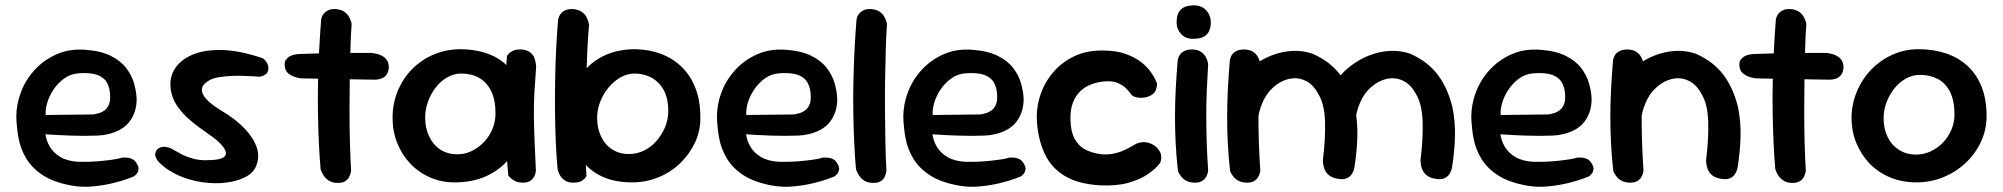

<svg xmlns="http://www.w3.org/2000/svg" viewBox="-20 -684 7489 718"><path d="M248 10Q182 -2 141.5 -28Q101 -54 79 -90Q57 -126 49.5 -166.5Q42 -207 41 -247Q41 -294 58.5 -340Q76 -386 110 -423Q144 -460 191.5 -481Q239 -502 297 -498Q356 -494 393.5 -475.5Q431 -457 452 -429.5Q473 -402 481.5 -371.5Q490 -341 491 -314Q491 -265 465 -230Q439 -195 383 -182Q367 -178 344 -177Q321 -176 294.5 -176Q268 -176 242.5 -177Q217 -178 196.5 -179Q176 -180 163 -181Q150 -182 150 -182Q153 -158 166.5 -135Q180 -112 206.5 -96.5Q233 -81 273 -79Q311 -78 341.5 -80.5Q372 -83 394 -86Q416 -89 427.5 -92Q439 -95 439 -95Q439 -95 444.5 -95Q450 -95 459 -94Q468 -93 477 -88Q486 -83 492 -71Q499 -60 498 -51Q497 -42 492.5 -36Q488 -30 484 -27Q480 -24 480 -24Q480 -24 459 -16Q438 -8 403.5 0.5Q369 9 328.5 13Q288 17 248 10ZM151 -254 328 -256Q328 -256 334.5 -257Q341 -258 351 -261Q361 -264 370.5 -271Q380 -278 386 -290Q392 -302 392 -321Q392 -352 381 -373Q370 -394 345 -403.5Q320 -413 275 -410Q244 -408 220 -390.5Q196 -373 179.5 -348Q163 -323 156 -297.5Q149 -272 151 -254Z M753 -85Q810 -85 821.5 -100.5Q833 -116 805 -146Q793 -159 772 -174Q751 -189 726.5 -206.5Q702 -224 679.5 -245Q657 -266 640.5 -291Q624 -316 619 -347Q612 -390 632 -424Q652 -458 696.5 -478Q741 -498 807.5 -497Q874 -496 960 -467Q960 -467 964.5 -464.5Q969 -462 973.5 -456Q978 -450 981.5 -441.5Q985 -433 983 -422Q981 -413 975.5 -408Q970 -403 963.5 -400.5Q957 -398 952.5 -397.5Q948 -397 948 -397Q948 -397 938.5 -398Q929 -399 913 -399.5Q897 -400 877 -400.5Q857 -401 836.5 -399.5Q816 -398 797.5 -395Q779 -392 765 -385Q747 -375 739.5 -363.5Q732 -352 736.5 -337.5Q741 -323 759.5 -305.5Q778 -288 813 -267Q863 -237 896 -202Q929 -167 940.5 -131.5Q952 -96 937 -61Q926 -36 896 -21Q866 -6 824.5 -1Q783 4 737 -2.5Q691 -9 647.5 -28Q604 -47 572 -80Q572 -80 569 -84Q566 -88 563 -94.5Q560 -101 560.5 -109Q561 -117 568 -125Q575 -132 584 -134Q593 -136 601 -134.5Q609 -133 614.5 -131Q620 -129 620 -129Q620 -129 631 -122.5Q642 -116 660.5 -106.5Q679 -97 703 -90.5Q727 -84 753 -85Z M1243 0Q1224 0 1211.5 -7.5Q1199 -15 1192 -25Q1185 -35 1182 -43Q1179 -51 1179 -51Q1175 -94 1172.5 -148.5Q1170 -203 1169 -263.5Q1168 -324 1169.5 -385.5Q1171 -447 1174 -504.5Q1177 -562 1181 -611Q1181 -611 1182.5 -617.5Q1184 -624 1190 -632Q1196 -640 1207 -645.5Q1218 -651 1237 -650Q1257 -648 1268.5 -639.5Q1280 -631 1285.5 -620.5Q1291 -610 1293 -602.5Q1295 -595 1295 -595Q1292 -556 1290.5 -503.5Q1289 -451 1288 -391.5Q1287 -332 1287 -271Q1287 -210 1288.5 -152Q1290 -94 1293 -45Q1293 -45 1291.5 -38Q1290 -31 1285.5 -22Q1281 -13 1271 -6.5Q1261 0 1243 0ZM1381 -386Q1302 -387 1231.5 -388.5Q1161 -390 1106 -391Q1106 -391 1097 -392.5Q1088 -394 1076.5 -398.5Q1065 -403 1055.5 -412Q1046 -421 1045 -437Q1043 -451 1048.5 -459.5Q1054 -468 1062 -472.5Q1070 -477 1076 -478.5Q1082 -480 1082 -480Q1090 -482 1111.5 -482.5Q1133 -483 1164 -484Q1195 -485 1231 -485.5Q1267 -486 1303 -486Q1339 -486 1371 -486Q1371 -486 1377.5 -485Q1384 -484 1393.5 -481.5Q1403 -479 1412.5 -473Q1422 -467 1428 -457Q1434 -447 1434 -432Q1433 -414 1425 -404Q1417 -394 1407 -390.5Q1397 -387 1389 -386.5Q1381 -386 1381 -386Z M1686 -2Q1634 -1 1590.5 -19.5Q1547 -38 1515 -71.5Q1483 -105 1465.5 -149Q1448 -193 1448 -243Q1448 -297 1467.5 -344Q1487 -391 1521 -425.5Q1555 -460 1600.5 -479.5Q1646 -499 1698 -500Q1773 -500 1827 -473.5Q1881 -447 1909.5 -391.5Q1938 -336 1938 -250Q1938 -200 1921 -155.5Q1904 -111 1872 -77Q1840 -43 1793 -23Q1746 -3 1686 -2ZM1691 -107Q1719 -107 1744.5 -119.5Q1770 -132 1790 -153Q1810 -174 1821.5 -201.5Q1833 -229 1833 -260Q1833 -311 1816.5 -344Q1800 -377 1771.5 -393Q1743 -409 1705 -409Q1678 -409 1653 -395Q1628 -381 1609.5 -357Q1591 -333 1580.5 -304Q1570 -275 1570 -244Q1570 -205 1585 -173.5Q1600 -142 1627 -124.5Q1654 -107 1691 -107ZM1936 -1Q1917 -1 1905 -7.5Q1893 -14 1887 -20.5Q1881 -27 1881 -27Q1874 -100 1870 -172Q1866 -244 1867.5 -319Q1869 -394 1876 -475Q1876 -475 1881 -481.5Q1886 -488 1898 -494Q1910 -500 1931 -499Q1952 -497 1963.5 -487.5Q1975 -478 1979 -465.5Q1983 -453 1984 -444Q1985 -435 1985 -435Q1981 -384 1978.5 -340Q1976 -296 1976.5 -251.5Q1977 -207 1979 -157Q1981 -107 1984 -46Q1984 -46 1983 -39Q1982 -32 1977.5 -23.5Q1973 -15 1963.5 -8Q1954 -1 1936 -1Z M2344 -2Q2282 -2 2237 -21.5Q2192 -41 2164.5 -74.5Q2137 -108 2123.5 -152.5Q2110 -197 2110 -247Q2110 -304 2127 -351Q2144 -398 2176 -431Q2208 -464 2253.5 -482Q2299 -500 2356 -500Q2408 -499 2452 -482.5Q2496 -466 2529 -434Q2562 -402 2580.5 -355Q2599 -308 2599 -246Q2600 -196 2579.5 -152Q2559 -108 2524 -74Q2489 -40 2442.5 -21Q2396 -2 2344 -2ZM2124 -1Q2104 -1 2092.5 -9Q2081 -17 2075 -27Q2069 -37 2067 -45Q2065 -53 2065 -53Q2061 -96 2058.5 -150.5Q2056 -205 2055.5 -265Q2055 -325 2056 -386Q2057 -447 2060 -504.5Q2063 -562 2067 -611Q2067 -611 2069 -617.5Q2071 -624 2076.5 -632Q2082 -640 2093.5 -645.5Q2105 -651 2124 -650Q2144 -648 2156 -639.5Q2168 -631 2173.5 -619.5Q2179 -608 2181 -600Q2183 -592 2183 -592Q2179 -552 2176.5 -497.5Q2174 -443 2172 -381.5Q2170 -320 2169 -257Q2168 -194 2169 -134.5Q2170 -75 2173 -26Q2173 -26 2169.5 -20Q2166 -14 2155.5 -7.5Q2145 -1 2124 -1ZM2332 -108Q2362 -108 2388.5 -121Q2415 -134 2435 -157Q2455 -180 2467 -208.5Q2479 -237 2479 -268Q2479 -318 2461 -349Q2443 -380 2414.5 -394.5Q2386 -409 2354 -409Q2326 -409 2301 -395Q2276 -381 2256 -357Q2236 -333 2224.5 -303.5Q2213 -274 2213 -243Q2213 -205 2227.5 -174Q2242 -143 2269 -125.5Q2296 -108 2332 -108Z M2868 10Q2802 -2 2761.5 -28Q2721 -54 2699 -90Q2677 -126 2669.5 -166.5Q2662 -207 2661 -247Q2661 -294 2678.5 -340Q2696 -386 2730 -423Q2764 -460 2811.5 -481Q2859 -502 2917 -498Q2976 -494 3013.5 -475.5Q3051 -457 3072 -429.5Q3093 -402 3101.5 -371.5Q3110 -341 3111 -314Q3111 -265 3085 -230Q3059 -195 3003 -182Q2987 -178 2964 -177Q2941 -176 2914.5 -176Q2888 -176 2862.5 -177Q2837 -178 2816.5 -179Q2796 -180 2783 -181Q2770 -182 2770 -182Q2773 -158 2786.5 -135Q2800 -112 2826.5 -96.5Q2853 -81 2893 -79Q2931 -78 2961.5 -80.5Q2992 -83 3014 -86Q3036 -89 3047.5 -92Q3059 -95 3059 -95Q3059 -95 3064.5 -95Q3070 -95 3079 -94Q3088 -93 3097 -88Q3106 -83 3112 -71Q3119 -60 3118 -51Q3117 -42 3112.5 -36Q3108 -30 3104 -27Q3100 -24 3100 -24Q3100 -24 3079 -16Q3058 -8 3023.5 0.5Q2989 9 2948.5 13Q2908 17 2868 10ZM2771 -254 2948 -256Q2948 -256 2954.5 -257Q2961 -258 2971 -261Q2981 -264 2990.5 -271Q3000 -278 3006 -290Q3012 -302 3012 -321Q3012 -352 3001 -373Q2990 -394 2965 -403.5Q2940 -413 2895 -410Q2864 -408 2840 -390.5Q2816 -373 2799.5 -348Q2783 -323 2776 -297.5Q2769 -272 2771 -254Z M3246 0Q3226 0 3213.5 -7.5Q3201 -15 3194 -25.5Q3187 -36 3184 -43.5Q3181 -51 3181 -51Q3177 -94 3174.5 -148.5Q3172 -203 3171 -263.5Q3170 -324 3171.5 -385.5Q3173 -447 3176 -504.5Q3179 -562 3183 -611Q3183 -611 3184.5 -617.5Q3186 -624 3192 -632Q3198 -640 3209 -645.5Q3220 -651 3239 -650Q3259 -648 3270.5 -639.5Q3282 -631 3287.5 -620.5Q3293 -610 3295 -602.5Q3297 -595 3297 -595Q3294 -556 3292.5 -503.5Q3291 -451 3290 -391.5Q3289 -332 3289.5 -271Q3290 -210 3291 -152Q3292 -94 3295 -45Q3295 -45 3293.5 -38Q3292 -31 3288 -22Q3284 -13 3274 -6.5Q3264 0 3246 0Z M3565 10Q3499 -2 3458.5 -28Q3418 -54 3396 -90Q3374 -126 3366.5 -166.5Q3359 -207 3358 -247Q3358 -294 3375.5 -340Q3393 -386 3427 -423Q3461 -460 3508.5 -481Q3556 -502 3614 -498Q3673 -494 3710.5 -475.5Q3748 -457 3769 -429.5Q3790 -402 3798.5 -371.5Q3807 -341 3808 -314Q3808 -265 3782 -230Q3756 -195 3700 -182Q3684 -178 3661 -177Q3638 -176 3611.5 -176Q3585 -176 3559.5 -177Q3534 -178 3513.5 -179Q3493 -180 3480 -181Q3467 -182 3467 -182Q3470 -158 3483.5 -135Q3497 -112 3523.5 -96.5Q3550 -81 3590 -79Q3628 -78 3658.5 -80.5Q3689 -83 3711 -86Q3733 -89 3744.5 -92Q3756 -95 3756 -95Q3756 -95 3761.5 -95Q3767 -95 3776 -94Q3785 -93 3794 -88Q3803 -83 3809 -71Q3816 -60 3815 -51Q3814 -42 3809.5 -36Q3805 -30 3801 -27Q3797 -24 3797 -24Q3797 -24 3776 -16Q3755 -8 3720.5 0.5Q3686 9 3645.5 13Q3605 17 3565 10ZM3468 -254 3645 -256Q3645 -256 3651.5 -257Q3658 -258 3668 -261Q3678 -264 3687.5 -271Q3697 -278 3703 -290Q3709 -302 3709 -321Q3709 -352 3698 -373Q3687 -394 3662 -403.5Q3637 -413 3592 -410Q3561 -408 3537 -390.5Q3513 -373 3496.5 -348Q3480 -323 3473 -297.5Q3466 -272 3468 -254Z M4093 9Q4011 4 3961 -26.5Q3911 -57 3887 -108.5Q3863 -160 3858 -225Q3854 -277 3869.5 -325.5Q3885 -374 3917.5 -412.5Q3950 -451 3997 -473.5Q4044 -496 4104 -495Q4155 -495 4190.5 -482Q4226 -469 4249 -450.5Q4272 -432 4284.5 -413.5Q4297 -395 4302 -383Q4307 -371 4307 -371Q4307 -371 4306.5 -364Q4306 -357 4302 -346.5Q4298 -336 4285 -328Q4273 -321 4258 -319Q4243 -317 4230 -320Q4217 -323 4212 -329Q4211 -329 4205.5 -337Q4200 -345 4189.5 -355Q4179 -365 4161.5 -373Q4144 -381 4119 -380Q4090 -379 4064.5 -370Q4039 -361 4020.5 -343.5Q4002 -326 3992 -299.5Q3982 -273 3983 -237Q3984 -192 3999 -164.5Q4014 -137 4040 -124Q4066 -111 4100 -107Q4126 -105 4149 -110.5Q4172 -116 4190 -125Q4208 -134 4219.5 -141Q4231 -148 4233 -148Q4250 -154 4264.5 -152Q4279 -150 4291.5 -143Q4304 -136 4312 -125Q4322 -112 4322.5 -100Q4323 -88 4320.5 -81Q4318 -74 4318 -74Q4318 -74 4306 -60.5Q4294 -47 4267.5 -29.5Q4241 -12 4198 0Q4155 12 4093 9Z M4444 -1Q4427 -2 4415.5 -8.5Q4404 -15 4397 -24Q4390 -33 4387.5 -39Q4385 -45 4385 -45Q4379 -99 4376.5 -148Q4374 -197 4374 -245.5Q4374 -294 4376.5 -346Q4379 -398 4384 -458Q4384 -458 4385.5 -464.5Q4387 -471 4392 -479Q4397 -487 4408.5 -493Q4420 -499 4439 -499Q4460 -498 4471.5 -490Q4483 -482 4489 -471Q4495 -460 4496.5 -452Q4498 -444 4498 -444Q4495 -395 4493 -348.5Q4491 -302 4491 -254.5Q4491 -207 4492.5 -155.5Q4494 -104 4498 -45Q4498 -45 4496.5 -38Q4495 -31 4490 -22Q4485 -13 4474 -6.5Q4463 0 4444 -1ZM4444 -539Q4414 -538 4397 -556.5Q4380 -575 4380 -600Q4380 -634 4396.5 -649Q4413 -664 4444 -664Q4474 -664 4491 -645Q4508 -626 4508 -600Q4508 -584 4502.5 -570Q4497 -556 4483 -547.5Q4469 -539 4444 -539Z M4975 -17Q4955 -22 4945 -33Q4935 -44 4931.5 -56Q4928 -68 4927.5 -76.5Q4927 -85 4927 -85Q4937 -163 4935 -228.5Q4933 -294 4911 -331Q4893 -365 4867 -379.5Q4841 -394 4812.5 -391Q4784 -388 4756 -369Q4725 -347 4708.5 -315.5Q4692 -284 4686 -250.5Q4680 -217 4679 -186Q4679 -156 4679 -133.5Q4679 -111 4680 -94Q4681 -77 4681 -64Q4681 -64 4681 -59Q4681 -54 4678 -47Q4675 -40 4667 -34Q4659 -28 4643 -27Q4629 -26 4618 -33Q4607 -40 4600.5 -47.5Q4594 -55 4594 -55Q4584 -72 4583 -88Q4582 -104 4583 -125Q4584 -146 4580 -176Q4577 -213 4577.5 -243Q4578 -273 4582 -298Q4586 -323 4595 -346Q4604 -369 4620 -392Q4640 -418 4670 -440.5Q4700 -463 4736 -477Q4772 -491 4810.5 -493.5Q4849 -496 4886 -484Q4910 -474 4934.5 -458Q4959 -442 4980.5 -418Q5002 -394 5019 -360Q5036 -326 5047 -281Q5057 -229 5056 -176Q5055 -123 5045 -58Q5045 -58 5043 -50Q5041 -42 5034.5 -32Q5028 -22 5014 -16.5Q5000 -11 4975 -17ZM4639 -1Q4622 -2 4610.5 -8.5Q4599 -15 4592 -24Q4585 -33 4582.5 -39Q4580 -45 4580 -45Q4574 -99 4571.5 -148Q4569 -197 4569 -245.5Q4569 -294 4571.5 -346Q4574 -398 4579 -458Q4579 -458 4580.5 -464.5Q4582 -471 4587 -479Q4592 -487 4603.5 -493Q4615 -499 4634 -499Q4655 -498 4666.5 -490Q4678 -482 4684 -471Q4690 -460 4691.5 -452Q4693 -444 4693 -444Q4690 -395 4688 -348.5Q4686 -302 4686 -254.5Q4686 -207 4687.5 -155.5Q4689 -104 4693 -45Q4693 -45 4691.5 -38Q4690 -31 4685 -22Q4680 -13 4669 -6.5Q4658 0 4639 -1ZM5340 -17Q5320 -22 5310 -33Q5300 -44 5296.5 -56Q5293 -68 5292.5 -76.5Q5292 -85 5292 -85Q5302 -163 5300 -228.5Q5298 -294 5276 -331Q5258 -365 5232 -379.5Q5206 -394 5177.5 -391Q5149 -388 5121 -369Q5090 -347 5073.5 -315.5Q5057 -284 5051 -250.5Q5045 -217 5044 -186Q5044 -156 5043.5 -137Q5043 -118 5042 -104.5Q5041 -91 5040 -76Q5040 -76 5039.5 -70Q5039 -64 5036.5 -56Q5034 -48 5026.5 -41.5Q5019 -35 5004 -34Q4989 -33 4978.5 -40Q4968 -47 4963 -54Q4958 -61 4958 -61Q4952 -74 4950.5 -90.5Q4949 -107 4949.5 -128.5Q4950 -150 4949 -177Q4946 -214 4945.5 -243.5Q4945 -273 4948 -298Q4951 -323 4960 -346Q4969 -369 4985 -392Q5005 -418 5035 -440.5Q5065 -463 5101 -477Q5137 -491 5175.5 -493.5Q5214 -496 5251 -484Q5275 -474 5299.5 -458Q5324 -442 5345.5 -418Q5367 -394 5384 -360Q5401 -326 5412 -281Q5422 -229 5421 -176Q5420 -123 5410 -58Q5410 -58 5408 -50Q5406 -42 5399.5 -32Q5393 -22 5379 -16.5Q5365 -11 5340 -17Z M5689 10Q5623 -2 5582.5 -28Q5542 -54 5520 -90Q5498 -126 5490.5 -166.5Q5483 -207 5482 -247Q5482 -294 5499.5 -340Q5517 -386 5551 -423Q5585 -460 5632.5 -481Q5680 -502 5738 -498Q5797 -494 5834.5 -475.5Q5872 -457 5893 -429.5Q5914 -402 5922.5 -371.5Q5931 -341 5932 -314Q5932 -265 5906 -230Q5880 -195 5824 -182Q5808 -178 5785 -177Q5762 -176 5735.5 -176Q5709 -176 5683.5 -177Q5658 -178 5637.5 -179Q5617 -180 5604 -181Q5591 -182 5591 -182Q5594 -158 5607.5 -135Q5621 -112 5647.5 -96.5Q5674 -81 5714 -79Q5752 -78 5782.5 -80.5Q5813 -83 5835 -86Q5857 -89 5868.5 -92Q5880 -95 5880 -95Q5880 -95 5885.5 -95Q5891 -95 5900 -94Q5909 -93 5918 -88Q5927 -83 5933 -71Q5940 -60 5939 -51Q5938 -42 5933.5 -36Q5929 -30 5925 -27Q5921 -24 5921 -24Q5921 -24 5900 -16Q5879 -8 5844.5 0.5Q5810 9 5769.5 13Q5729 17 5689 10ZM5592 -254 5769 -256Q5769 -256 5775.5 -257Q5782 -258 5792 -261Q5802 -264 5811.5 -271Q5821 -278 5827 -290Q5833 -302 5833 -321Q5833 -352 5822 -373Q5811 -394 5786 -403.5Q5761 -413 5716 -410Q5685 -408 5661 -390.5Q5637 -373 5620.5 -348Q5604 -323 5597 -297.5Q5590 -272 5592 -254Z M6408 -17Q6388 -22 6378 -33Q6368 -44 6364.5 -56Q6361 -68 6360.5 -76.5Q6360 -85 6360 -85Q6370 -163 6368 -228.5Q6366 -294 6344 -331Q6326 -365 6300 -379.5Q6274 -394 6245.5 -391Q6217 -388 6189 -369Q6158 -347 6141.5 -315.5Q6125 -284 6119 -250.5Q6113 -217 6112 -186Q6112 -156 6112 -133.5Q6112 -111 6113 -94Q6114 -77 6114 -64Q6114 -64 6114 -59Q6114 -54 6111 -47Q6108 -40 6100 -34Q6092 -28 6076 -27Q6062 -26 6051 -33Q6040 -40 6033.5 -47.5Q6027 -55 6027 -55Q6017 -72 6016 -88Q6015 -104 6016 -125Q6017 -146 6013 -176Q6010 -213 6010.5 -243Q6011 -273 6015 -298Q6019 -323 6028 -346Q6037 -369 6053 -392Q6073 -418 6103 -440.5Q6133 -463 6169 -477Q6205 -491 6243.5 -493.5Q6282 -496 6319 -484Q6343 -474 6367.5 -458Q6392 -442 6413.5 -418Q6435 -394 6452 -360Q6469 -326 6480 -281Q6490 -229 6489 -176Q6488 -123 6478 -58Q6478 -58 6476 -50Q6474 -42 6467.5 -32Q6461 -22 6447 -16.5Q6433 -11 6408 -17ZM6072 -1Q6055 -2 6043.5 -8.5Q6032 -15 6025 -24Q6018 -33 6015.5 -39Q6013 -45 6013 -45Q6007 -99 6004.5 -148Q6002 -197 6002 -245.5Q6002 -294 6004.5 -346Q6007 -398 6012 -458Q6012 -458 6013.5 -464.5Q6015 -471 6020 -479Q6025 -487 6036.5 -493Q6048 -499 6067 -499Q6088 -498 6099.5 -490Q6111 -482 6117 -471Q6123 -460 6124.5 -452Q6126 -444 6126 -444Q6123 -395 6121 -348.5Q6119 -302 6119 -254.5Q6119 -207 6120.5 -155.5Q6122 -104 6126 -45Q6126 -45 6124.5 -38Q6123 -31 6118 -22Q6113 -13 6102 -6.5Q6091 0 6072 -1Z M6683 0Q6664 0 6651.5 -7.5Q6639 -15 6632 -25Q6625 -35 6622 -43Q6619 -51 6619 -51Q6615 -94 6612.5 -148.5Q6610 -203 6609 -263.5Q6608 -324 6609.5 -385.5Q6611 -447 6614 -504.5Q6617 -562 6621 -611Q6621 -611 6622.5 -617.5Q6624 -624 6630 -632Q6636 -640 6647 -645.5Q6658 -651 6677 -650Q6697 -648 6708.5 -639.5Q6720 -631 6725.5 -620.5Q6731 -610 6733 -602.5Q6735 -595 6735 -595Q6732 -556 6730.5 -503.5Q6729 -451 6728 -391.5Q6727 -332 6727 -271Q6727 -210 6728.5 -152Q6730 -94 6733 -45Q6733 -45 6731.5 -38Q6730 -31 6725.5 -22Q6721 -13 6711 -6.5Q6701 0 6683 0ZM6821 -386Q6742 -387 6671.5 -388.5Q6601 -390 6546 -391Q6546 -391 6537 -392.5Q6528 -394 6516.5 -398.5Q6505 -403 6495.5 -412Q6486 -421 6485 -437Q6483 -451 6488.5 -459.5Q6494 -468 6502 -472.5Q6510 -477 6516 -478.5Q6522 -480 6522 -480Q6530 -482 6551.5 -482.5Q6573 -483 6604 -484Q6635 -485 6671 -485.5Q6707 -486 6743 -486Q6779 -486 6811 -486Q6811 -486 6817.5 -485Q6824 -484 6833.5 -481.5Q6843 -479 6852.5 -473Q6862 -467 6868 -457Q6874 -447 6874 -432Q6873 -414 6865 -404Q6857 -394 6847 -390.5Q6837 -387 6829 -386.5Q6821 -386 6821 -386Z M7147 -2Q7093 -2 7048.5 -20.5Q7004 -39 6972 -72Q6940 -105 6922 -149Q6904 -193 6904 -243Q6904 -293 6923 -339.5Q6942 -386 6976 -422Q7010 -458 7056 -479Q7102 -500 7155 -500Q7209 -500 7255 -485Q7301 -470 7335.5 -439.5Q7370 -409 7389.5 -361.5Q7409 -314 7409 -250Q7409 -200 7388.5 -155Q7368 -110 7331.5 -75.5Q7295 -41 7247.5 -21.5Q7200 -2 7147 -2ZM7145 -106Q7174 -106 7200 -118Q7226 -130 7246 -151Q7266 -172 7277.5 -199Q7289 -226 7289 -256Q7289 -307 7272.5 -340Q7256 -373 7227 -388.5Q7198 -404 7160 -404Q7132 -404 7107 -390Q7082 -376 7063.5 -352.5Q7045 -329 7034.5 -300.5Q7024 -272 7024 -242Q7024 -202 7039 -171.5Q7054 -141 7081.5 -123.5Q7109 -106 7145 -106Z"/></svg>

Font: Sour Gummy Black Medium
Style: Regular
Weight: 500
Version: Version 1.000